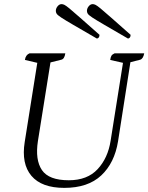

<svg xmlns="http://www.w3.org/2000/svg" viewBox="-20 -900 720 932"><path d="M292 12Q182 12 132.5 -46.5Q83 -105 100 -211L161 -595L101 -609Q104 -633 123 -641H297Q293 -613 277 -610L225 -597L164 -215Q150 -124 183.5 -74.5Q217 -25 314 -25Q404 -25 454 -79Q504 -133 517 -217L577 -595L515 -609Q517 -623 521 -629.5Q525 -636 536 -641H680Q675 -614 660 -610L613 -598L553 -214Q536 -109 471.5 -48.5Q407 12 292 12ZM601 -713Q606 -713 610 -717.5Q614 -722 614 -731Q554 -784 519.5 -814.5Q485 -845 468 -859Q451 -873 443.5 -876.5Q436 -880 430 -880Q419 -880 410.5 -869.5Q402 -859 402 -847Q402 -840 406 -833.5Q410 -827 428 -815Q446 -803 486.5 -779.5Q527 -756 601 -713ZM450 -713Q455 -713 459 -717.5Q463 -722 463 -731Q403 -784 368.5 -814.5Q334 -845 317 -859Q300 -873 292.5 -876.5Q285 -880 279 -880Q268 -880 259.5 -869.5Q251 -859 251 -847Q251 -840 255 -833.5Q259 -827 277 -815Q295 -803 335.5 -779.5Q376 -756 450 -713Z"/></svg>

Font: Petrona Light
Style: Italic
Weight: 300
Italic angle: -9°
Designer: Ringo R. Seeber
Foundry: Ringo R. Seeber
Version: Version 2.001; ttfautohint (v1.8.3)